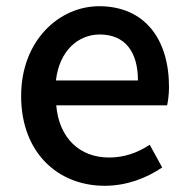

<svg xmlns="http://www.w3.org/2000/svg" viewBox="-20 -584 606 618"><path d="M317 14C388 14 452 -11 502 -45L462 -118C422 -92 380 -77 331 -77C236 -77 170 -140 161 -245H518C521 -259 524 -281 524 -304C524 -459 445 -564 299 -564C171 -564 48 -454 48 -275C48 -93 166 14 317 14ZM160 -325C171 -421 232 -473 301 -473C381 -473 424 -419 424 -325Z"/></svg>

Font: Noto Sans TC Medium
Style: Regular
Weight: 500
Designer: Ryoko NISHIZUKA 西塚涼子 (kana, bopomofo & ideographs); Paul D. Hunt (Latin, Greek & Cyrillic); Sandoll Communications 산돌커뮤니
Foundry: Adobe
Version: Version 2.004;hotconv 1.0.118;makeotfexe 2.5.65603